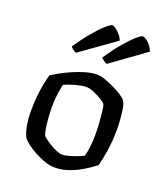

<svg xmlns="http://www.w3.org/2000/svg" viewBox="-138 -848 812 942"><g transform="rotate(20 268.0 -376.5)"><path d="M258 0Q232 0 204 -10Q176 -20 151 -33.5Q126 -47 108 -61Q90 -75 83 -83Q70 -99 62 -137.5Q54 -176 54 -220Q54 -261 57.5 -297.5Q61 -334 67 -365Q73 -396 80 -417Q94 -426 119.5 -440Q145 -454 175.5 -467.5Q206 -481 238.5 -490.5Q271 -500 300 -500Q318 -500 342 -491.5Q366 -483 391 -471Q416 -459 435 -446.5Q454 -434 461 -424Q469 -413 473.5 -386.5Q478 -360 480 -330.5Q482 -301 482 -277Q482 -221 474 -169Q466 -117 457 -85Q444 -75 423 -60.5Q402 -46 375.5 -32Q349 -18 318.5 -9Q288 0 258 0ZM271 -72Q285 -72 307.5 -78.5Q330 -85 350 -93Q370 -101 377 -105Q384 -124 387.5 -157Q391 -190 391 -220Q391 -252 388.5 -286Q386 -320 383 -345Q380 -370 375 -376Q371 -382 352.5 -393.5Q334 -405 310.5 -415Q287 -425 269 -425Q257 -425 234.5 -420Q212 -415 190.5 -408Q169 -401 158 -395Q155 -385 151.5 -364.5Q148 -344 146 -321Q144 -298 144 -277Q144 -242 147 -210Q150 -178 154 -156.5Q158 -135 162 -129Q166 -125 178.5 -115.5Q191 -106 207.5 -96Q224 -86 241.5 -79Q259 -72 271 -72ZM324 -565Q314 -569 305.5 -575.5Q297 -582 293 -587Q326 -636 357.5 -673.5Q389 -711 413 -732Q437 -753 445 -753Q453 -753 465 -744.5Q477 -736 487.5 -722.5Q498 -709 503 -694ZM164 -565Q156 -567 147 -574.5Q138 -582 134 -587Q167 -636 198.5 -673.5Q230 -711 254 -732Q278 -753 286 -753Q294 -753 306 -744Q318 -735 329.5 -721.5Q341 -708 345 -694Z"/></g></svg>

Font: Texturina 12pt
Style: Regular
Weight: 400
Designer: Guillermo Torres Carreño
Foundry: Omnibus-Type
Version: Version 1.002